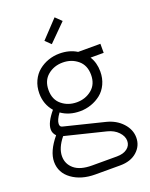

<svg xmlns="http://www.w3.org/2000/svg" viewBox="-163 -763 827 1061"><g transform="rotate(-20 250.0 -232.5)"><path d="M229 -544.9 196.8 -576.2 293.9 -679.2 329.1 -645ZM127.9 -97.2 362.8 -39.1Q420.4 -24.9 455.8 13.7Q491.2 52.2 491.2 99.1Q491.2 147.9 454.1 180.9Q417 213.9 355 213.9H209Q127 213.9 72.5 174.6Q18.1 135.3 18.1 70.8Q18.1 9.8 79.1 -64Q62 -81.1 62 -104Q62 -144 110.8 -202.1Q70.8 -248.5 70.8 -312Q70.8 -352.5 86.2 -385.5Q101.6 -418.5 127.2 -439.2Q152.8 -460 184.3 -470.9Q215.8 -481.9 250 -481.9Q308.1 -481.9 351.1 -455.1H481.9V-401.9H404.8Q429.2 -363.3 429.2 -312Q429.2 -271.5 413.8 -238.5Q398.4 -205.6 372.8 -185.3Q347.2 -165 315.7 -154.1Q284.2 -143.1 250 -143.1Q186 -143.1 140.1 -175.8Q113.8 -140.1 113.8 -117.2Q113.8 -100.1 127.9 -97.2ZM125 -312Q125 -256.3 161.9 -226.1Q198.7 -195.8 250 -195.8Q300.8 -195.8 337.9 -226.1Q375 -256.3 375 -312Q375 -368.2 338.1 -398.7Q301.3 -429.2 250 -429.2Q198.7 -429.2 161.9 -398.7Q125 -368.2 125 -312ZM113.8 -45.9Q69.8 8.3 69.8 57.1Q69.8 102.5 104.7 131.8Q139.6 161.1 209 161.1H355Q393.1 161.1 415.5 144Q438 127 438 99.1Q438 71.8 414.3 46.9Q390.6 22 351.1 12.2L115.2 -45.9Z"/></g></svg>

Font: Rawengulk
Style: Demibold
Weight: 600
Version: Version 0.92